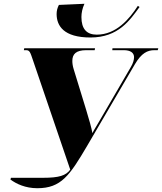

<svg xmlns="http://www.w3.org/2000/svg" viewBox="-20 -969 856 1014"><path d="M458 -771C606 -771 667 -864 717 -932L708 -938C663 -868 593 -786 491 -786C438 -786 410 -816 410 -879C410 -901 415 -925 426 -949L291 -943C283 -927 279 -912 279 -895C279 -833 316 -771 458 -771ZM35 -21C66 2 114 25 177 25C303 25 348 -42 441 -200L692 -629C727 -689 759 -704 796 -704H813L816 -714H574L573 -704H633C670 -704 687 -690 688 -668C688 -653 683 -635 671 -615L508 -335C494 -310 478 -286 468 -266C463 -295 451 -336 435 -389L369 -604C364 -620 362 -635 362 -647C362 -683 381 -704 436 -704H480L482 -714H108L106 -704H118C137 -704 140 -692 153 -654L351 -73C328 -42 293 -30 207 -30H38Z"/></svg>

Font: Noto Serif Display Black
Style: Italic
Weight: 900
Italic angle: -12°
Designer: Monotype Design Team
Foundry: Monotype Imaging Inc.
Version: Version 2.009